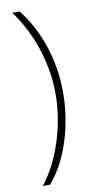

<svg xmlns="http://www.w3.org/2000/svg" viewBox="-97 -755 463 953"><g transform="rotate(-10 134.5 -278.5)"><path d="M218 -282C218 -448 164 -604 75 -715H38C121 -603 180 -448 180 -281C180 -121 124 51 38 158H75C166 53 218 -117 218 -282Z"/></g></svg>

Font: Noto Sans Ethiopic ExtraCondensed ExtraLight
Style: Regular
Weight: 200
Width: 2
Designer: Monotype Design Team
Foundry: Monotype Imaging Inc.
Version: Version 2.102